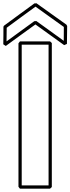

<svg xmlns="http://www.w3.org/2000/svg" viewBox="-72 -1125 424 1155"><path d="M39.1 -1.5V-864.7Q41.5 -867.2 43.5 -870.1Q45.4 -873 47.9 -876H229Q231.9 -873.5 234.6 -871.1Q237.3 -868.7 239.7 -866.2V0Q237.3 2.4 234.6 4.9Q231.9 7.3 229 9.8H47.9ZM58.6 -9.8H220.2V-856.4H58.6ZM332 -968.3Q331.5 -941.4 331.3 -914.6Q331.1 -887.7 330.6 -860.8Q326.7 -858.9 322.5 -857.2Q318.4 -855.5 314 -853.5L141.1 -978Q96.2 -945.8 52 -913.6Q7.8 -881.3 -37.1 -848.6Q-43.9 -853.5 -52.2 -858.4Q-51.8 -885.3 -51.5 -911.6Q-51.3 -938 -51.3 -964.4L-48.3 -970.2Q-2.4 -1003.9 43.2 -1037.4Q88.9 -1070.8 134.8 -1104.5Q138.2 -1104.5 141.1 -1104.7Q144 -1105 147 -1105.5Q192.4 -1073.2 237.3 -1041Q282.2 -1008.8 327.6 -976.6ZM311.5 -879.4Q312 -900.4 311.8 -921.4Q311.5 -942.4 312 -962.9Q269 -993.7 226.8 -1023.9Q184.6 -1054.2 141.6 -1085Q98.1 -1053.2 54.9 -1021.7Q11.7 -990.2 -31.7 -958Q-32.2 -937.5 -32.2 -917Q-32.2 -896.5 -32.7 -876L134.3 -997.6Q137.7 -997.6 140.6 -997.8Q143.6 -998 146.5 -998.5Q188 -968.8 229 -939.2Q270 -909.7 311.5 -879.4Z"/></svg>

Font: Preussische VI 9 Linie
Style: Regular
Weight: 400
Designer: Peter Wiegel
Foundry: Peter Wiegel
Version: Version 1.000 2009 initial release